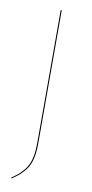

<svg xmlns="http://www.w3.org/2000/svg" viewBox="-83 -553 374 780"><g transform="rotate(10 104.0 -163.0)"><path d="M106.4 -517.1V31.2Q106.4 94.2 87.9 128.2Q69.3 162.1 23.9 191.4L22 188Q65.9 159.7 84 126.2Q102.1 92.8 102.1 31.2V-517.1Z"/></g></svg>

Font: Fira Sans Compressed Four
Style: Regular
Weight: 100
Width: 1
Designer: Carrois Corporate & Edenspiekermann AG
Foundry: Carrois Corporate GbR & Edenspiekermann AG
Version: Version 4.203;PS 004.203;hotconv 1.0.88;makeotf.lib2.5.64775